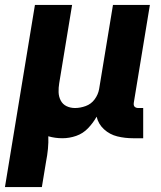

<svg xmlns="http://www.w3.org/2000/svg" viewBox="-54 -550 650 775"><path d="M-34 205H115L132 102Q137 77 139.5 51Q142 25 141 0Q168 8 198 8Q226 8 253.5 -1.5Q281 -11 301.5 -32.5Q322 -54 336 -79Q343 -49 366 -28Q389 -7 419.5 0.5Q450 8 483 8H524V-114H503Q498 -114 493 -116.5Q488 -119 486.5 -124Q485 -129 486 -135L551 -530H402L346 -190Q342 -168 328 -149Q314 -130 292 -122Q270 -114 249 -114Q230 -114 214.5 -121.5Q199 -129 191 -144.5Q183 -160 182.5 -178Q182 -196 185 -214L237 -530H87Z"/></svg>

Font: Iosevka Sparkle Heavy
Style: Italic
Weight: 900
Italic angle: -9°
Designer: Belleve Invis
Foundry: Belleve Invis
Version: Version 4.5.0; ttfautohint (v1.8.3)